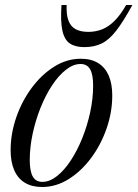

<svg xmlns="http://www.w3.org/2000/svg" viewBox="-20 -738 550 768"><path d="M303 -503Q344.5 -503 372.5 -485.8Q400.5 -468.5 414.8 -435.8Q429 -403 429 -356Q429 -289.5 406.5 -224.5Q384 -159.5 344.8 -106.5Q305.5 -53.5 255 -21.8Q204.5 10 148.5 10Q107.5 10 79.2 -7.2Q51 -24.5 36.8 -57.5Q22.5 -90.5 22.5 -137Q22.5 -203.5 45 -268.5Q67.5 -333.5 106.8 -386.5Q146 -439.5 196.5 -471.2Q247 -503 303 -503ZM149.5 -10.5Q178.5 -10.5 207.8 -33.5Q237 -56.5 263 -96Q289 -135.5 309 -185.2Q329 -235 340.8 -289.2Q352.5 -343.5 352.5 -395.5Q352.5 -439.5 340.5 -460.8Q328.5 -482 302 -482Q273 -482 243.8 -459Q214.5 -436 188.5 -396.8Q162.5 -357.5 142.5 -307.8Q122.5 -258 110.8 -203.8Q99 -149.5 99 -97.5Q99 -53.5 111 -32Q123 -10.5 149.5 -10.5ZM333.5 -610.5Q363.5 -610.5 389.8 -621.2Q416 -632 439.5 -656Q463 -680 484.5 -718H509.5Q474 -653 445.5 -616Q417 -579 387 -564.2Q357 -549.5 317.5 -549.5Q281 -549.5 259.2 -564.2Q237.5 -579 229.5 -615.8Q221.5 -652.5 226 -718H246.5Q245 -679.5 253.8 -655.8Q262.5 -632 282.5 -621.2Q302.5 -610.5 333.5 -610.5Z"/></svg>

Font: Newsreader 60pt
Style: Italic
Weight: 400
Italic angle: -17°
Designer: Hugues Gentile
Foundry: Production Type
Version: Version 1.003